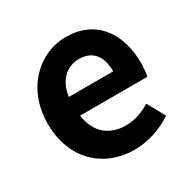

<svg xmlns="http://www.w3.org/2000/svg" viewBox="-135 -707 852 854"><g transform="rotate(-30 290.5 -280.0)"><path d="M322 14C392 14 463 -10 518 -48L468 -138C428 -113 388 -99 342 -99C259 -99 199 -147 187 -239H532C536 -252 539 -279 539 -306C539 -461 459 -574 305 -574C171 -574 44 -461 44 -279C44 -95 166 14 322 14ZM185 -336C196 -418 248 -460 307 -460C379 -460 413 -412 413 -336Z"/></g></svg>

Font: Source Han Sans Old Style Bold
Style: Regular
Weight: 700
Designer: Ryoko NISHIZUKA (kana & ideographs); Paul D. Hunt (Latin, Greek & Cyrillic); Wenlong ZHANG (bopomofo); Sandoll Communica
Foundry: Adobe Systems Incorporated
Version: Version 1.004;PS 1.004;hotconv 1.0.81;makeotf.lib2.5.63406